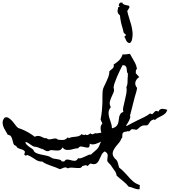

<svg xmlns="http://www.w3.org/2000/svg" viewBox="-110 -1296 1301 1470"><path d="M1170.9 -455.1Q1166 -437.5 1154.8 -427.2Q1143.6 -417 1129.4 -409.7Q1115.2 -402.3 1100.6 -395Q1085.9 -387.7 1075.2 -376L1069.3 -382.8L1067.4 -381.8Q1053.7 -377 1046.9 -372.1Q1040 -367.2 1032.2 -353.5Q1024.4 -339.8 1018.1 -337.4Q1011.7 -335 995.1 -335.9Q984.4 -335.9 976.6 -332.5Q968.8 -329.1 961.9 -323.7Q955.1 -318.4 948.7 -312Q942.4 -305.7 933.6 -301.8Q925.8 -304.7 916.5 -305.2Q907.2 -305.7 899.4 -307.6Q894.5 -302.7 888.2 -298.3Q881.8 -293.9 877 -289.1Q873 -293 868.7 -292Q864.3 -291 859.4 -289.1Q855.5 -287.1 853 -287.6Q850.6 -288.1 845.7 -287.1Q834 -284.2 830.6 -277.8Q827.1 -271.5 826.7 -263.2Q826.2 -254.9 826.2 -247.1Q826.2 -239.3 820.3 -235.4H819.3V-234.4Q812.5 -214.8 796.9 -197.8Q781.2 -180.7 768.6 -162.6Q755.9 -144.5 752.9 -125.5Q750 -106.4 768.6 -83V-82H769.5Q786.1 -70.3 791.5 -51.3Q796.9 -32.2 801.8 -13.7L802.7 -12.7Q820.3 1 835 15.6Q849.6 30.3 864.3 46.9Q885.7 72.3 907.2 91.3Q928.7 110.4 960.9 121.1Q959 128.9 959.5 136.7Q960 144.5 959 152.3Q947.3 154.3 937 151.9Q926.8 149.4 917 146Q907.2 142.6 897.5 138.7Q887.7 134.8 876 133.8Q855.5 108.4 831.5 89.8Q807.6 71.3 783.2 48.8Q780.3 30.3 772.5 17.6Q764.6 4.9 752.9 -9.8Q748 -15.6 743.7 -23.4Q739.3 -31.2 733.4 -37.1Q727.5 -42 719.2 -51.8Q710.9 -61.5 710.9 -69.3Q710.9 -78.1 712.9 -86.4Q714.8 -94.7 714.8 -103.5Q714.8 -116.2 709 -123.5Q703.1 -130.9 692.4 -135.7L690.4 -136.7L689.5 -135.7Q675.8 -126 669.9 -115.2Q664.1 -104.5 657.2 -88.9Q651.4 -75.2 645.5 -64.5Q639.6 -53.7 631.3 -46.9Q623 -40 611.3 -39.1Q599.6 -38.1 583 -43.9H581.1Q576.2 -39.1 570.8 -34.2Q565.4 -29.3 559.6 -24.4Q551.8 -33.2 540 -30.3Q528.3 -27.3 518.6 -23.4V-22.5Q512.7 -10.7 500 -9.8Q487.3 -8.8 471.2 -10.3Q455.1 -11.7 438.5 -12.7Q421.9 -13.7 408.2 -6.8Q400.4 -13.7 393.1 -14.2Q385.7 -14.6 378.4 -12.2Q371.1 -9.8 363.3 -5.9Q355.5 -2 347.7 -1Q336.9 -6.8 317.9 -13.7Q298.8 -20.5 278.3 -27.8Q257.8 -35.2 240.2 -43Q222.7 -50.8 215.8 -58.6H214.8Q193.4 -58.6 179.2 -64.9Q165 -71.3 147.5 -84Q134.8 -91.8 124 -98.1Q113.3 -104.5 97.7 -109.4L95.7 -110.4Q90.8 -100.6 85.9 -104.5Q81.1 -108.4 74.2 -114.3Q79.1 -119.1 79.6 -125.5Q80.1 -131.8 80.1 -137.7Q68.4 -148.4 59.1 -151.4Q49.8 -154.3 41.5 -156.7Q33.2 -159.2 26.4 -163.1Q19.5 -167 12.7 -179.7H11.7Q-2.9 -183.6 -7.3 -196.8Q-11.7 -210 -14.6 -223.6Q-17.6 -237.3 -24.4 -249.5Q-31.2 -261.7 -50.8 -264.6Q-58.6 -280.3 -68.8 -296.4Q-79.1 -312.5 -85 -328.6Q-90.8 -344.7 -89.8 -361.3Q-88.9 -377.9 -75.2 -394.5Q-60.5 -402.3 -45.9 -394Q-31.2 -385.7 -17.6 -370.6Q-3.9 -355.5 7.8 -338.9Q19.5 -322.3 30.3 -315.4H31.2Q56.6 -307.6 82.5 -294.9Q108.4 -282.2 129.9 -267.6Q136.7 -262.7 142.6 -258.8Q148.4 -254.9 154.3 -250Q155.3 -250 156.2 -249L158.2 -250Q172.9 -256.8 184.6 -255.4Q196.3 -253.9 206.1 -249.5Q215.8 -245.1 225.1 -240.7Q234.4 -236.3 245.1 -238.3Q255.9 -228.5 267.6 -229Q279.3 -229.5 290.5 -232.4Q301.8 -235.4 312.5 -235.8Q323.2 -236.3 333 -227.5V-226.6Q358.4 -223.6 375 -224.6Q391.6 -225.6 410.2 -245.1L417 -237.3Q427.7 -244.1 440.4 -246.1Q453.1 -248 466.3 -249Q479.5 -250 492.2 -253.9Q504.9 -257.8 515.6 -269.5Q520.5 -264.6 527.3 -263.7Q534.2 -262.7 540 -262.7Q542 -264.6 543.5 -265.1Q544.9 -265.6 545.9 -267.6Q549.8 -261.7 554.7 -261.7Q559.6 -261.7 564.9 -264.2Q570.3 -266.6 575.2 -270Q580.1 -273.4 583 -275.4Q588.9 -268.6 594.2 -268.1Q599.6 -267.6 605 -270Q610.4 -272.5 616.2 -274.9Q622.1 -277.3 627.9 -275.4L628.9 -274.4L666 -280.3Q660.2 -295.9 660.2 -316.4Q660.2 -336.9 673.8 -349.6Q673.8 -350.6 671.4 -356Q668.9 -361.3 666.5 -366.7Q664.1 -372.1 662.1 -376.5Q660.2 -380.9 660.2 -381.8Q662.1 -389.6 663.1 -398.4Q664.1 -407.2 666 -415Q668.9 -432.6 670.4 -450.7Q671.9 -468.8 672.9 -487.3Q674.8 -515.6 674.3 -542.5Q673.8 -569.3 675.8 -597.7Q676.8 -613.3 685.1 -630.9Q693.4 -648.4 702.6 -667.5Q711.9 -686.5 719.7 -707.5Q727.5 -728.5 727.5 -751Q733.4 -756.8 740.2 -761.7Q747.1 -766.6 752.4 -772Q757.8 -777.3 760.3 -784.7Q762.7 -792 759.8 -801.8Q785.2 -817.4 802.2 -834.5Q819.3 -851.6 829.1 -879.9Q846.7 -877.9 858.4 -880.4Q870.1 -882.8 884.8 -883.8Q899.4 -856.4 917 -827.1Q934.6 -797.9 938.5 -767.6Q930.7 -763.7 930.2 -754.9Q929.7 -746.1 929.7 -738.3L928.7 -736.3Q944.3 -720.7 956.1 -706.1Q932.6 -690.4 926.8 -668Q920.9 -645.5 939.5 -623Q937.5 -604.5 931.6 -586.4Q925.8 -568.4 920.9 -549.8L884.8 -408.2Q889.6 -404.3 886.7 -394Q883.8 -383.8 877.9 -372.1Q872.1 -360.4 865.2 -350.1Q858.4 -339.8 855.5 -335.9L859.4 -331.1Q878.9 -341.8 899.9 -353Q920.9 -364.3 941.4 -374Q966.8 -385.7 992.2 -398.4Q1017.6 -411.1 1040 -427.7Q1051.8 -418.9 1057.6 -423.3Q1063.5 -427.7 1068.8 -434.6Q1074.2 -441.4 1081.5 -445.8Q1088.9 -450.2 1102.5 -440.4Q1103.5 -441.4 1103.5 -443.4Q1114.3 -463.9 1134.3 -462.9Q1154.3 -461.9 1170.9 -455.1ZM869.1 -733.4Q862.3 -739.3 861.8 -750Q861.3 -760.7 859.9 -771Q858.4 -781.2 852.5 -789.1Q846.7 -796.9 828.1 -796.9L827.1 -794.9Q819.3 -780.3 808.1 -756.8Q796.9 -733.4 786.1 -708.5Q775.4 -683.6 767.6 -660.6Q759.8 -637.7 759.8 -623Q766.6 -606.4 759.8 -589.4Q752.9 -572.3 744.1 -554.2Q735.4 -536.1 731 -516.6Q726.6 -497.1 738.3 -475.6Q721.7 -454.1 721.2 -434.6Q720.7 -415 726.6 -395Q732.4 -375 739.7 -355Q747.1 -335 747.1 -313.5Q768.6 -318.4 778.8 -328.1Q789.1 -337.9 793.5 -350.1Q797.9 -362.3 798.8 -376Q799.8 -389.6 802.7 -401.9Q805.7 -414.1 812.5 -424.3Q819.3 -434.6 835 -439.5Q829.1 -452.1 834 -476.1Q838.9 -500 845.7 -527.3Q852.5 -554.7 857.4 -581.5Q862.3 -608.4 857.4 -627Q865.2 -645.5 866.2 -660.2Q867.2 -674.8 867.2 -694.3Q867.2 -702.1 868.7 -714.8Q870.1 -727.5 869.1 -733.4ZM663.1 -211.9Q654.3 -207 643.6 -202.1Q632.8 -197.3 621.1 -193.8Q609.4 -190.4 597.7 -190.4Q585.9 -190.4 577.1 -196.3Q577.1 -169.9 567.9 -167Q558.6 -164.1 544.4 -168Q530.3 -171.9 514.6 -174.3Q499 -176.8 487.3 -160.2Q472.7 -161.1 456.5 -156.2Q440.4 -151.4 424.3 -148.9Q408.2 -146.5 394 -149.4Q379.9 -152.3 369.1 -168L366.2 -163.1Q356.4 -147.5 343.3 -145Q330.1 -142.6 315.4 -144Q300.8 -145.5 286.6 -146.5Q272.5 -147.5 261.7 -138.7Q248 -136.7 237.3 -143.1Q226.6 -149.4 213.9 -156.2L209 -152.3H208Q209 -154.3 210.9 -156.2Q208 -157.2 201.7 -159.2Q195.3 -161.1 191.4 -163.1Q183.6 -166 176.3 -168.9Q168.9 -171.9 161.1 -171.9Q150.4 -171.9 137.7 -179.7Q125 -187.5 116.2 -194.3Q110.4 -199.2 103 -203.1Q95.7 -207 87.9 -209L84 -204.1Q89.8 -192.4 97.2 -185.5Q104.5 -178.7 112.3 -172.9Q120.1 -167 128.9 -161.6Q137.7 -156.2 145.5 -148.4Q150.4 -131.8 167 -124.5Q183.6 -117.2 204.6 -112.8Q225.6 -108.4 247.1 -104Q268.6 -99.6 283.2 -88.9Q292 -83 303.7 -81.1Q315.4 -79.1 327.1 -77.6Q338.9 -76.2 348.6 -73.2Q358.4 -70.3 363.3 -60.5L381.8 -59.6Q382.8 -60.5 382.8 -61.5Q393.6 -76.2 407.2 -74.7Q420.9 -73.2 435.1 -68.8Q449.2 -64.5 463.4 -64.9Q477.5 -65.4 488.3 -85Q500 -81.1 514.6 -86.4Q529.3 -91.8 543.5 -98.6Q557.6 -105.5 568.8 -110.4Q580.1 -115.2 585.9 -111.3Q587.9 -115.2 598.1 -123.5Q608.4 -131.8 611.3 -134.8Q626 -146.5 632.8 -153.8Q639.6 -161.1 644 -168.5Q648.4 -175.8 651.9 -185.5Q655.3 -195.3 663.1 -211.9ZM875 -1252.9Q883.8 -1245.1 879.9 -1236.8Q876 -1228.5 868.2 -1217.8Q866.2 -1215.8 865.7 -1214.8Q865.2 -1213.9 864.3 -1211.9Q870.1 -1183.6 878.9 -1157.2Q887.7 -1130.9 895 -1104Q902.3 -1077.1 904.8 -1047.9Q907.2 -1018.6 898.4 -983.4L885.7 -965.8Q874 -966.8 867.7 -971.7Q861.3 -976.6 857.4 -983.4Q853.5 -990.2 850.6 -998.5Q847.7 -1006.8 841.8 -1014.6Q843.8 -1016.6 848.1 -1020.5Q852.5 -1024.4 854.5 -1026.4Q852.5 -1034.2 844.7 -1038.1Q836.9 -1042 835 -1052.7Q834 -1059.6 832.5 -1065.4Q831.1 -1071.3 829.1 -1078.1Q821.3 -1102.5 815.9 -1127.4Q810.5 -1152.3 808.6 -1177.7Q794.9 -1188.5 791.5 -1201.2Q788.1 -1213.9 793.9 -1234.4Q794.9 -1236.3 794.4 -1237.3Q793.9 -1238.3 794.9 -1240.2L806.6 -1246.1Q797.9 -1252 799.3 -1258.3Q800.8 -1264.6 808.6 -1275.4L827.1 -1276.4Q827.1 -1269.5 832.5 -1265.6Q837.9 -1261.7 845.7 -1259.3Q853.5 -1256.8 861.8 -1255.4Q870.1 -1253.9 875 -1252.9Z"/></svg>

Font: Homemade Apple
Style: Regular
Weight: 400
Designer: Font Diner, Inc
Foundry: Font Diner, Inc
Version: Version 1.000